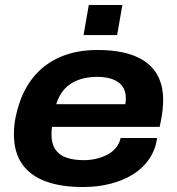

<svg xmlns="http://www.w3.org/2000/svg" viewBox="-20 -740 711 772"><path d="M313 12Q225 12 163 -11Q101 -34 68.5 -81Q36 -128 36 -200Q36 -235 42.5 -267.5Q49 -300 59 -328Q81 -393 123.5 -440.5Q166 -488 228.5 -513.5Q291 -539 372 -539Q459 -539 517.5 -516.5Q576 -494 606 -449.5Q636 -405 636 -337Q636 -320 633.5 -295.5Q631 -271 622 -230H189Q188 -222 187.5 -214Q187 -206 187 -199Q187 -163 202 -140Q217 -117 246 -106.5Q275 -96 318 -96Q342 -96 366 -101.5Q390 -107 410.5 -117.5Q431 -128 445.5 -145Q460 -162 465 -185H612Q605 -138 580.5 -101.5Q556 -65 516.5 -40Q477 -15 425.5 -1.5Q374 12 313 12ZM206 -321H484Q485 -328 485.5 -334Q486 -340 486 -345Q486 -375 471.5 -394Q457 -413 431 -422Q405 -431 371 -431Q328 -431 294.5 -418.5Q261 -406 239 -381.5Q217 -357 206 -321ZM316 -599 337 -720H472L451 -599Z"/></svg>

Font: Archivo SemiExpanded
Style: Bold Italic
Weight: 700
Width: 6
Italic angle: -10°
Designer: Hector Gatti
Foundry: Omnibus-Type
Version: Version 2.001